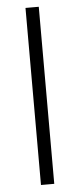

<svg xmlns="http://www.w3.org/2000/svg" viewBox="-54 -790 342 821"><g transform="rotate(-5 116.5 -380.0)"><path d="M145 0H88V-760H145Z"/></g></svg>

Font: Noto Sans Lao Light
Style: Regular
Weight: 300
Designer: Monotype Design Team
Foundry: Monotype Imaging Inc.
Version: Version 2.003; ttfautohint (v1.8.4.7-5d5b)